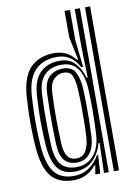

<svg xmlns="http://www.w3.org/2000/svg" viewBox="-90 -857 641 923"><g transform="rotate(-10 230.5 -395.5)"><path d="M416.2 0H391.2V-800H416.2ZM366.3 0H342.9L347.2 -146L341.5 -146.2Q328.8 -95.7 294.3 -63.1Q259.8 -30.6 205.8 -30.6Q152.1 -30.6 124.4 -64.9Q96.6 -99.2 90.5 -176.8Q87.5 -218.4 86.5 -258.2Q85.5 -298 86.4 -339.1Q87.4 -380.2 90.3 -425.7Q95.6 -498.5 131.3 -533.3Q166.9 -568.2 226.8 -568.2Q273.4 -568.2 301.3 -537.6Q329.3 -507 339.7 -465.9H345.5L341.3 -613.8V-800H366.3ZM218.6 -50.5Q256.5 -50.5 282.2 -69Q307.9 -87.4 321.8 -118.1Q335.7 -148.8 337.7 -185.8Q340.1 -230.9 340.9 -271.8Q341.8 -312.7 341.1 -349.6Q340.5 -386.4 338.4 -419Q335.8 -454.2 324.9 -483.4Q313.9 -512.7 291.4 -530.3Q268.8 -547.9 231.1 -547.9Q181 -547.9 150 -518.9Q119 -489.9 115.4 -425.4Q113.4 -382.4 112.7 -342.9Q112.1 -303.4 112.7 -263Q113.4 -222.6 115.4 -177.3Q118.8 -110.9 143.2 -80.7Q167.7 -50.5 218.6 -50.5ZM224.9 -71.7Q184.4 -71.7 163.6 -96.2Q142.7 -120.7 140.1 -177Q138.5 -219.1 137.9 -259.5Q137.3 -299.8 137.9 -340.7Q138.6 -381.6 140.1 -425.1Q142.5 -480.8 169 -504.7Q195.6 -528.7 234.6 -528.7Q279 -528.7 295.5 -496.9Q312.1 -465 314.3 -419.6Q316.2 -383.2 316.7 -344.8Q317.3 -306.5 316.7 -266.7Q316 -226.9 314.2 -185.9Q311.5 -131.1 287.8 -101.4Q264 -71.7 224.9 -71.7ZM225 -91.6Q255.8 -91.6 271.3 -116.9Q286.7 -142.2 289.4 -185.9Q291.3 -221.4 291.9 -261.2Q292.5 -300.9 292 -341.4Q291.4 -381.8 289.4 -419.5Q287.3 -458.2 277.1 -483.3Q267 -508.4 234.7 -508.4Q207.8 -508.4 187.5 -488.3Q167.3 -468.2 165.1 -426Q162 -362.4 162.1 -303.4Q162.2 -244.5 165.1 -176.7Q167.3 -132.3 181.9 -112Q196.5 -91.6 225 -91.6ZM193.4 9.1Q121 9.1 84.9 -34.9Q48.7 -78.9 40.8 -176.9Q37.7 -218.9 36.7 -259Q35.7 -299.2 36.8 -340.3Q37.9 -381.4 40.8 -426.2Q47.9 -523.1 90.9 -566Q133.9 -609 206.9 -609Q239 -609 264.8 -596.1Q290.7 -583.3 309 -558.5H315L291.5 -671.5V-800H318V-651.6L332.7 -519.9L323.7 -520.1Q306.9 -551.7 280.5 -570.2Q254.2 -588.7 216.6 -588.7Q150.7 -588.7 111.2 -550.2Q71.7 -511.6 65.6 -426Q62.9 -382.3 61.8 -341.4Q60.7 -300.6 61.7 -260.3Q62.6 -220.1 65.6 -177.8Q72.3 -91.9 103.3 -51.4Q134.3 -10.8 198.9 -10.8Q240.3 -10.8 272.7 -32.9Q305.2 -54.9 324.6 -90.4H330.2L324.9 0H301.9L301.9 -8.4L308.2 -43.3H303.1Q283.5 -18.1 255.5 -4.5Q227.6 9.1 193.4 9.1Z"/></g></svg>

Font: Big Shoulders Inline Thin
Style: Regular
Weight: 100
Designer: Patric King
Foundry: XO Type Co
Version: Version 2.002